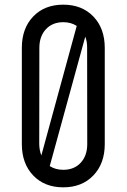

<svg xmlns="http://www.w3.org/2000/svg" viewBox="-20 -786 542 822"><path d="M251 16Q170.5 16 122 -35Q73.5 -86 73.5 -169V-581Q73.5 -664.5 122 -715.2Q170.5 -766 251 -766Q331 -766 379.8 -715.2Q428.5 -664.5 428.5 -581V-169Q428.5 -86 379.8 -35Q331 16 251 16ZM148 -169Q148.5 -142.5 157 -120.5L308.5 -675Q284 -691 251 -691Q204.5 -691 176.5 -660.8Q148.5 -630.5 148.5 -581ZM251 -59Q297.5 -59 325.5 -89.2Q353.5 -119.5 353.5 -169L353 -581Q353.5 -607.5 345 -629L193 -75Q217.5 -59 251 -59Z"/></svg>

Font: Mohave
Style: Regular
Weight: 400
Designer: Gumpita Rahayu
Foundry: Tokotype
Version: Version 2.003; ttfautohint (v1.8.3)